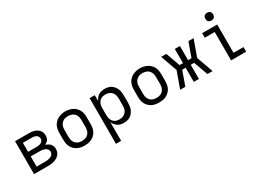

<svg xmlns="http://www.w3.org/2000/svg" viewBox="-23 -1607 3646 2676"><g transform="rotate(-30 1800.0 -269.0)"><path d="M88 0V-530H309Q332 -530 354 -527.5Q376 -525 397.5 -518Q419 -511 438 -499Q457 -487 471 -469.5Q485 -452 491.5 -430Q498 -408 498 -386Q498 -368 494 -351Q490 -334 480 -319.5Q470 -305 456 -294.5Q442 -284 426 -277Q447 -270 466 -259.5Q485 -249 499.5 -233Q514 -217 521 -196Q528 -175 528 -153Q528 -128 519.5 -104Q511 -80 494 -61.5Q477 -43 455 -31Q433 -19 409 -12Q385 -5 360 -2.5Q335 0 309 0ZM171 -311H309Q322 -311 334 -312Q346 -313 357.5 -316.5Q369 -320 380 -325.5Q391 -331 399 -340Q407 -349 411.5 -360.5Q416 -372 416 -384Q416 -396 411.5 -407.5Q407 -419 399 -428Q391 -437 380 -442.5Q369 -448 357.5 -451Q346 -454 334 -455Q322 -456 309 -456H171ZM171 -73H309Q324 -73 339 -74.5Q354 -76 368 -79Q382 -82 396 -88Q410 -94 421.5 -103.5Q433 -113 439 -126.5Q445 -140 445 -155Q445 -170 439 -183.5Q433 -197 421.5 -207Q410 -217 396.5 -222.5Q383 -228 368.5 -231.5Q354 -235 339 -236Q324 -237 309 -237H171Z M900 8Q871 8 841.5 3Q812 -2 786 -15Q760 -28 738.5 -49Q717 -70 703.5 -96Q690 -122 685 -151.5Q680 -181 680 -210V-320Q680 -349 685 -378.5Q690 -408 703.5 -434Q717 -460 738.5 -481Q760 -502 786.5 -515Q813 -528 842 -534.5Q871 -541 900 -541Q929 -541 958 -534.5Q987 -528 1013.5 -515Q1040 -502 1061.5 -481Q1083 -460 1096.5 -434Q1110 -408 1115 -378.5Q1120 -349 1120 -320V-210Q1120 -181 1115 -151.5Q1110 -122 1096.5 -96Q1083 -70 1061.5 -49Q1040 -28 1014 -15Q988 -2 958.5 3Q929 8 900 8ZM900 -66Q919 -66 937.5 -69.5Q956 -73 973 -82Q990 -91 1002.5 -105Q1015 -119 1023 -136.5Q1031 -154 1034 -172.5Q1037 -191 1037 -210V-320Q1037 -339 1034 -358Q1031 -377 1023 -394Q1015 -411 1002 -425.5Q989 -440 972 -448.5Q955 -457 936 -461Q917 -465 898 -465Q879 -465 860.5 -461Q842 -457 826 -447.5Q810 -438 797 -424Q784 -410 776.5 -393Q769 -376 766 -357.5Q763 -339 763 -320V-210Q763 -191 766 -172.5Q769 -154 777 -136.5Q785 -119 797.5 -105Q810 -91 827 -82Q844 -73 862.5 -69.5Q881 -66 900 -66Z M1288 205V-530H1371V-434Q1381 -458 1397 -478.5Q1413 -499 1434.5 -513Q1456 -527 1481.5 -532.5Q1507 -538 1532 -538Q1560 -538 1586.5 -532Q1613 -526 1636 -511Q1659 -496 1676 -474Q1693 -452 1703 -426.5Q1713 -401 1716.5 -374Q1720 -347 1720 -320V-210Q1720 -183 1716.5 -156Q1713 -129 1703 -103.5Q1693 -78 1676 -56Q1659 -34 1636 -19Q1613 -4 1586.5 2Q1560 8 1532 8Q1507 8 1481.5 2.5Q1456 -3 1434.5 -17Q1413 -31 1397 -51.5Q1381 -72 1371 -96V205ZM1501 -65Q1520 -65 1538.5 -69Q1557 -73 1573.5 -82Q1590 -91 1603 -105.5Q1616 -120 1623.5 -137Q1631 -154 1634 -172.5Q1637 -191 1637 -210V-320Q1637 -339 1634 -357.5Q1631 -376 1623.5 -393Q1616 -410 1603 -424.5Q1590 -439 1573.5 -448Q1557 -457 1538.5 -461Q1520 -465 1501 -465Q1482 -465 1464 -461Q1446 -457 1430 -447.5Q1414 -438 1402 -423.5Q1390 -409 1383 -392Q1376 -375 1373.5 -356.5Q1371 -338 1371 -320V-210Q1371 -192 1373.5 -173.5Q1376 -155 1383 -138Q1390 -121 1402 -106.5Q1414 -92 1430 -82.5Q1446 -73 1464 -69Q1482 -65 1501 -65Z M2100 8Q2071 8 2041.5 3Q2012 -2 1986 -15Q1960 -28 1938.5 -49Q1917 -70 1903.5 -96Q1890 -122 1885 -151.5Q1880 -181 1880 -210V-320Q1880 -349 1885 -378.5Q1890 -408 1903.5 -434Q1917 -460 1938.5 -481Q1960 -502 1986.5 -515Q2013 -528 2042 -534.5Q2071 -541 2100 -541Q2129 -541 2158 -534.5Q2187 -528 2213.5 -515Q2240 -502 2261.5 -481Q2283 -460 2296.5 -434Q2310 -408 2315 -378.5Q2320 -349 2320 -320V-210Q2320 -181 2315 -151.5Q2310 -122 2296.5 -96Q2283 -70 2261.5 -49Q2240 -28 2214 -15Q2188 -2 2158.5 3Q2129 8 2100 8ZM2100 -66Q2119 -66 2137.5 -69.5Q2156 -73 2173 -82Q2190 -91 2202.5 -105Q2215 -119 2223 -136.5Q2231 -154 2234 -172.5Q2237 -191 2237 -210V-320Q2237 -339 2234 -358Q2231 -377 2223 -394Q2215 -411 2202 -425.5Q2189 -440 2172 -448.5Q2155 -457 2136 -461Q2117 -465 2098 -465Q2079 -465 2060.5 -461Q2042 -457 2026 -447.5Q2010 -438 1997 -424Q1984 -410 1976.5 -393Q1969 -376 1966 -357.5Q1963 -339 1963 -320V-210Q1963 -191 1966 -172.5Q1969 -154 1977 -136.5Q1985 -119 1997.5 -105Q2010 -91 2027 -82Q2044 -73 2062.5 -69.5Q2081 -66 2100 -66Z M2439 0 2534 -265 2439 -530H2522L2604 -302H2659V-530H2741V-302H2796L2878 -530H2961L2866 -265L2961 0H2878L2796 -228H2741V0H2659V-228H2604L2522 0Z M3259 0V-457H3099V-530H3341V-74H3501V0ZM3300 -618Q3287 -618 3275 -621.5Q3263 -625 3254 -634Q3245 -643 3241.5 -655Q3238 -667 3238 -680Q3238 -693 3241.5 -705Q3245 -717 3254 -726Q3263 -735 3275 -739Q3287 -743 3300 -743Q3313 -743 3325 -739Q3337 -735 3346 -726Q3355 -717 3359 -705Q3363 -693 3363 -680Q3363 -667 3359 -655Q3355 -643 3346 -634Q3337 -625 3325 -621.5Q3313 -618 3300 -618Z"/></g></svg>

Font: Iosevka Mono
Style: Regular
Weight: 400
Designer: Belleve Invis
Foundry: Belleve Invis
Version: Version 11.1.1